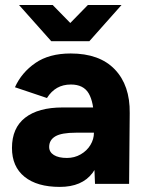

<svg xmlns="http://www.w3.org/2000/svg" viewBox="-20 -722 575 754"><path d="M348.9 -104.4V-251Q348.9 -319.6 328.5 -354.9Q308.1 -390.1 258.4 -390.1Q227.7 -390.1 204.4 -376.9Q181 -363.6 164.4 -337.1L38.7 -379.4Q64.7 -437.1 118.9 -474.6Q173.1 -512 257.6 -512Q371 -512 430.9 -449.4Q490.9 -386.7 489.4 -277.9L487 0H353.1ZM27 -141Q27 -219.4 78.7 -259.7Q130.4 -300 226.1 -300H358V-200.9H278.1Q221.7 -200.9 197.4 -186.6Q173.1 -172.3 173.1 -145Q173.1 -124.7 191.6 -113.2Q210 -101.7 242.9 -101.7Q272.4 -101.7 296.9 -115.8Q321.4 -129.9 335.1 -152.6Q348.9 -175.4 348.9 -200.9H384.6Q384.6 -97.1 343.1 -42.6Q301.7 12 214.9 12Q125.4 12 76.2 -27.9Q27 -67.7 27 -141ZM190.3 -564.4 325.1 -702.4H457.3L330.9 -560.2H190.3ZM54.7 -702.4H186.9L321.9 -564.4V-560.2H181.3Z"/></svg>

Font: 寒蝉端黑体 Light
Style: Regular
Weight: 300
Designer: ChillDuanSans {Warren2060}; 
Source Han Sans {Ryoko NISHIZUKA 西塚涼子 (kana, bopomofo & ideographs); Paul D. Hunt (Latin, G
Foundry: ChillType&Adobe
Version: Version 1.300;Glyphs 3.3 (3306)